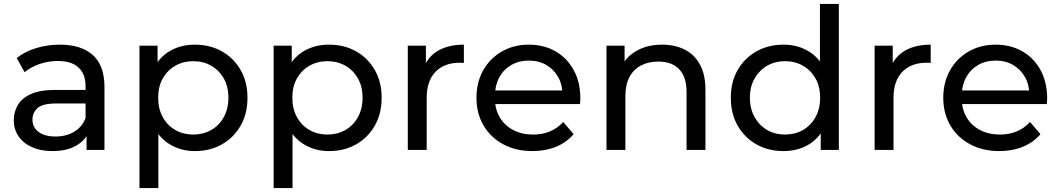

<svg xmlns="http://www.w3.org/2000/svg" viewBox="-20 -762 5385 976"><path d="M420 0V-112L415 -133V-324Q415 -385 379.5 -418.5Q344 -452 273 -452Q226 -452 181 -436.5Q136 -421 105 -395L65 -467Q106 -500 163.5 -517.5Q221 -535 284 -535Q393 -535 452 -482Q511 -429 511 -320V0ZM246 6Q187 6 142.5 -14Q98 -34 74 -69.5Q50 -105 50 -150Q50 -193 70.5 -228Q91 -263 137.5 -284Q184 -305 263 -305H431V-236H267Q195 -236 170 -212Q145 -188 145 -154Q145 -115 176 -91.5Q207 -68 262 -68Q316 -68 356.5 -92Q397 -116 415 -162L434 -96Q415 -49 367 -21.5Q319 6 246 6Z M970 6Q904 6 849.5 -24.5Q795 -55 762.5 -115Q730 -175 730 -265Q730 -355 761.5 -415Q793 -475 847.5 -505Q902 -535 970 -535Q1048 -535 1108 -501Q1168 -467 1203 -406.5Q1238 -346 1238 -265Q1238 -184 1203 -123Q1168 -62 1108 -28Q1048 6 970 6ZM689 194V-530H781V-387L775 -264L785 -141V194ZM962 -78Q1013 -78 1053.5 -101Q1094 -124 1117.5 -166.5Q1141 -209 1141 -265Q1141 -322 1117.5 -363.5Q1094 -405 1053.5 -428Q1013 -451 962 -451Q912 -451 871.5 -428Q831 -405 807.5 -363.5Q784 -322 784 -265Q784 -209 807.5 -166.5Q831 -124 871.5 -101Q912 -78 962 -78Z M1652 6Q1586 6 1531.5 -24.5Q1477 -55 1444.5 -115Q1412 -175 1412 -265Q1412 -355 1443.5 -415Q1475 -475 1529.5 -505Q1584 -535 1652 -535Q1730 -535 1790 -501Q1850 -467 1885 -406.5Q1920 -346 1920 -265Q1920 -184 1885 -123Q1850 -62 1790 -28Q1730 6 1652 6ZM1371 194V-530H1463V-387L1457 -264L1467 -141V194ZM1644 -78Q1695 -78 1735.5 -101Q1776 -124 1799.5 -166.5Q1823 -209 1823 -265Q1823 -322 1799.5 -363.5Q1776 -405 1735.5 -428Q1695 -451 1644 -451Q1594 -451 1553.5 -428Q1513 -405 1489.5 -363.5Q1466 -322 1466 -265Q1466 -209 1489.5 -166.5Q1513 -124 1553.5 -101Q1594 -78 1644 -78Z M2053 0V-530H2145V-386L2136 -422Q2158 -477 2210 -506Q2262 -535 2338 -535V-442Q2332 -443 2326.5 -443Q2321 -443 2316 -443Q2239 -443 2194 -397Q2149 -351 2149 -264V0Z M2687 6Q2602 6 2537.5 -29Q2473 -64 2437.5 -125Q2402 -186 2402 -265Q2402 -344 2436.5 -405Q2471 -466 2531.5 -500.5Q2592 -535 2668 -535Q2745 -535 2804 -501Q2863 -467 2896.5 -405.5Q2930 -344 2930 -262Q2930 -256 2929.5 -248Q2929 -240 2928 -233H2477V-302H2878L2839 -278Q2840 -329 2818 -369Q2796 -409 2757.5 -431.5Q2719 -454 2668 -454Q2618 -454 2579 -431.5Q2540 -409 2518 -368.5Q2496 -328 2496 -276V-260Q2496 -207 2520.5 -165.5Q2545 -124 2589 -101Q2633 -78 2690 -78Q2737 -78 2775.5 -94Q2814 -110 2843 -142L2896 -80Q2860 -38 2806.5 -16Q2753 6 2687 6Z M3063 0V-530H3155V-387L3140 -425Q3166 -477 3220 -506Q3274 -535 3346 -535Q3411 -535 3460.5 -510Q3510 -485 3538 -434Q3566 -383 3566 -305V0H3470V-294Q3470 -371 3432.5 -410Q3395 -449 3327 -449Q3276 -449 3238 -429Q3200 -409 3179.5 -370Q3159 -331 3159 -273V0Z M3963 6Q3886 6 3825.5 -28Q3765 -62 3730 -123Q3695 -184 3695 -265Q3695 -346 3730 -406.5Q3765 -467 3825.5 -501Q3886 -535 3963 -535Q4030 -535 4084 -505Q4138 -475 4170.5 -415Q4203 -355 4203 -265Q4203 -175 4171.5 -115Q4140 -55 4086 -24.5Q4032 6 3963 6ZM3971 -78Q4021 -78 4061.5 -101Q4102 -124 4125.5 -166.5Q4149 -209 4149 -265Q4149 -322 4125.5 -363.5Q4102 -405 4061.5 -428Q4021 -451 3971 -451Q3920 -451 3880 -428Q3840 -405 3816 -363.5Q3792 -322 3792 -265Q3792 -209 3816 -166.5Q3840 -124 3880 -101Q3920 -78 3971 -78ZM4152 0V-143L4158 -266L4148 -389V-742H4244V0Z M4426 0V-530H4518V-386L4509 -422Q4531 -477 4583 -506Q4635 -535 4711 -535V-442Q4705 -443 4699.5 -443Q4694 -443 4689 -443Q4612 -443 4567 -397Q4522 -351 4522 -264V0Z M5060 6Q4975 6 4910.5 -29Q4846 -64 4810.5 -125Q4775 -186 4775 -265Q4775 -344 4809.5 -405Q4844 -466 4904.5 -500.5Q4965 -535 5041 -535Q5118 -535 5177 -501Q5236 -467 5269.5 -405.5Q5303 -344 5303 -262Q5303 -256 5302.5 -248Q5302 -240 5301 -233H4850V-302H5251L5212 -278Q5213 -329 5191 -369Q5169 -409 5130.5 -431.5Q5092 -454 5041 -454Q4991 -454 4952 -431.5Q4913 -409 4891 -368.5Q4869 -328 4869 -276V-260Q4869 -207 4893.5 -165.5Q4918 -124 4962 -101Q5006 -78 5063 -78Q5110 -78 5148.5 -94Q5187 -110 5216 -142L5269 -80Q5233 -38 5179.5 -16Q5126 6 5060 6Z"/></svg>

Font: Montserrat Thin Medium
Style: Regular
Weight: 500
Version: Version 9.000